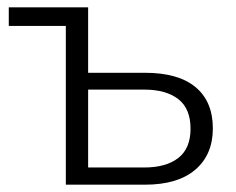

<svg xmlns="http://www.w3.org/2000/svg" viewBox="-20 -505 646 525"><path d="M160 0V-434H4V-485H221V-306H376Q468 -306 515 -266.5Q562 -227 562 -154Q562 -82 514 -41Q466 0 376 0ZM221 -47H374Q434 -47 467.5 -73Q501 -99 501 -153Q501 -208 467.5 -234Q434 -260 374 -260H221Z"/></svg>

Font: Nunito Sans Light
Style: Regular
Weight: 300
Designer: Vernon Adams
Foundry: Vernon Adams
Version: Version 3.101; ttfautohint (v1.8.4.7-5d5b);gftools[0.9.27]